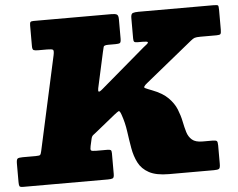

<svg xmlns="http://www.w3.org/2000/svg" viewBox="-102 -813 1085 876"><g transform="rotate(-5 440.0 -375.0)"><path d="M-50 -24V-107.5Q-50 -126.5 -44.8 -130.8Q-39.5 -135 -21 -135H38Q56 -135 59.2 -138.5Q62.5 -142 65.5 -156L160 -587Q164 -606.5 159.8 -610.8Q155.5 -615 133 -615H91Q77 -615 71 -617.8Q65 -620.5 65 -636V-731Q65 -742.5 68 -746.2Q71 -750 82 -750H439Q456 -750 463.5 -746Q471 -742 471 -723.5V-635Q471 -618.5 465.8 -615.2Q460.5 -612 445 -612H413Q393 -612 391 -604.8Q389 -597.5 385.5 -582L349.5 -418Q347 -405.5 350.5 -403Q354 -400.5 368 -412.5L572 -586.5Q580 -593 587.5 -598.8Q595 -604.5 593.2 -608.2Q591.5 -612 570 -612H547Q534.5 -612 531.2 -615.8Q528 -619.5 528 -631V-725Q528 -743.5 537 -746.8Q546 -750 563 -750H906Q924 -750 927 -747Q930 -744 930 -726V-636Q930 -620.5 926.5 -616.2Q923 -612 908 -612H835Q815.5 -612 807.8 -609.2Q800 -606.5 790 -598L574 -422.5Q552.5 -405.5 562 -400.8Q571.5 -396 594 -387.5Q641 -369.5 666.2 -344Q691.5 -318.5 703 -290Q714.5 -261.5 720 -234Q725.5 -206.5 732.2 -184.2Q739 -162 754.8 -148.5Q770.5 -135 803 -135H848Q863.5 -135 867.8 -131Q872 -127 872 -111V-26Q872 -7.5 866.2 -3.8Q860.5 0 843 0H637Q579 0 546.2 -17.8Q513.5 -35.5 498 -65.8Q482.5 -96 476 -133.5Q469.5 -171 464 -211Q458.5 -251 445.5 -288Q438.5 -308.5 433 -306Q427.5 -303.5 413 -292L322 -218.5Q315 -213 308.5 -208Q302 -203 299.5 -192L292 -159Q288.5 -143.5 291.8 -139.2Q295 -135 315 -135H367Q377.5 -135 381.8 -132.2Q386 -129.5 386 -118V-23Q386 -6 379.5 -3Q373 0 357 0H-31Q-45 0 -47.5 -5Q-50 -10 -50 -24Z"/></g></svg>

Font: Besley* Fatface
Style: Italic
Weight: 900
Italic angle: -13°
Designer: Owen Earl
Foundry: indestructible type*
Version: Version 3.000; ttfautohint (v1.8.3)